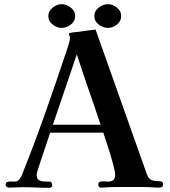

<svg xmlns="http://www.w3.org/2000/svg" viewBox="-20 -896 814 922"><path d="M463 -297Q435 -382 405.5 -466Q376 -550 349 -635Q320 -550 291.5 -466Q263 -382 234 -297ZM763 -10Q763 5 744 5Q738 5 732 5Q726 5 719 4Q694 2 667.5 2Q641 2 615 2Q582 2 549 2Q516 2 482 4Q478 5 474 5Q470 5 466 5Q452 5 452 -9Q452 -21 460.5 -23.5Q469 -26 480 -25Q491 -24 498 -24Q516 -24 524.5 -31.5Q533 -39 533 -58Q533 -69 526 -96.5Q519 -124 509 -157Q499 -190 489.5 -218.5Q480 -247 476 -259H221Q219 -253 212 -232Q205 -211 195.5 -183Q186 -155 177 -128Q168 -101 162 -81.5Q156 -62 156 -58Q156 -39 166 -32Q176 -25 191 -24.5Q206 -24 220 -24Q225 -24 228 -17.5Q231 -11 231 -6Q231 0 226.5 3Q222 6 217 6Q184 6 151.5 4.5Q119 3 87 3Q71 3 55 4Q39 5 22 5Q17 5 12 1Q7 -3 7 -8Q7 -19 15 -22Q23 -25 33.5 -24.5Q44 -24 51 -24Q64 -24 72.5 -34.5Q81 -45 85 -55Q144 -203 197 -352.5Q250 -502 300 -653Q304 -664 310 -684Q316 -704 316 -714Q316 -720 313.5 -724.5Q311 -729 311 -733Q311 -737 321 -739Q331 -741 342 -742Q353 -743 356 -743Q377 -746 397.5 -749Q418 -752 439 -754L684 -63Q692 -39 705.5 -32.5Q719 -26 742 -26Q751 -26 757 -23.5Q763 -21 763 -10ZM341 -819Q341 -794 320 -778Q299 -762 276 -762Q254 -762 233 -778Q212 -794 212 -819Q212 -843 233 -859.5Q254 -876 276 -876Q299 -876 320 -859.5Q341 -843 341 -819ZM562 -819Q562 -794 541.5 -778Q521 -762 498 -762Q475 -762 454 -778Q433 -794 433 -819Q433 -843 454 -859.5Q475 -876 498 -876Q521 -876 541.5 -859.5Q562 -843 562 -819Z"/></svg>

Font: Kaisei Opti
Style: Bold
Weight: 700
Designer: Font-Kai, 金井和夫
Foundry: KAZUO KANAI
Version: Version 5.003